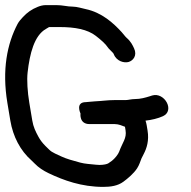

<svg xmlns="http://www.w3.org/2000/svg" viewBox="-51 -686 748 752"><path d="M438.5 -189.5 440.7 -176C446 -144.2 428.7 -128.4 415.6 -91.7C412 -81.5 398.2 -64.5 387.1 -56L373.2 -46.3C368.9 -43.3 355 -40 338.8 -40C333.1 -40 329.4 -40.3 325.4 -40.8C301.9 -43.5 282.8 -43.9 263.5 -49.1C234.2 -56.9 209.2 -64 191.1 -72.4L165.1 -84.4C155 -89.1 147.4 -94.1 141.4 -100.1L127.1 -114.1C114.1 -127.1 105.8 -138.8 99.3 -150.8C88.2 -171.2 79.6 -188.7 75.4 -214L63.7 -284C56.8 -325.4 53.7 -372.1 57.1 -402.1C65.4 -475.6 83.1 -547.1 129.3 -572.9C141.2 -579.5 139.6 -580 143.4 -580H183.4C242.7 -580 291.6 -570.9 324.2 -545.6C344.6 -529.7 361.7 -515.1 372.6 -498.8C373.2 -497.8 374.5 -496.2 375.6 -495C390 -479.3 392.2 -480 394.7 -473.6C405.5 -445.8 435.8 -438.2 453 -443.4C470.1 -448.5 487.3 -468.3 474.2 -496.4C468.5 -508.6 461.9 -523.3 445.1 -537.7C439.4 -542.6 432.6 -552.5 425.7 -560C393.1 -595.7 347.9 -637 284.9 -650.3C271.8 -653 250.3 -660 234.1 -660C211.9 -660 195.6 -666 169.1 -666H129.1C117.7 -666 107.2 -663.3 97.2 -659.3C73.2 -649.8 55.1 -636.9 38.5 -618.9C31.5 -611.3 23.2 -602.4 17.8 -592.2C-22.8 -514.9 -43.8 -413.2 -22.1 -283L-10.6 -214C-0.2 -151.2 28.8 -95.9 72 -58L85.1 -45.2C99.7 -30 118.4 -17.7 139.5 -7.6C198.3 20.5 268.8 46 353.2 46C382.7 46 410.3 41.9 432.1 25.9C449.2 13.3 472.3 -5.9 485.9 -26.6C494.4 -39.5 498.6 -54 503.3 -65.9L511.9 -82.9C523.7 -105.4 533.5 -135.3 526.9 -175L523.4 -196C522.4 -202 521.1 -207.3 518.9 -213.5C543 -216.2 568.2 -222.2 587.4 -231C634.9 -252.9 592.9 -326.4 545 -312L535.4 -308.9C519.3 -303.9 499.5 -298 477.4 -298C463.3 -298 450.9 -294 441 -294H397C371.1 -294 348.2 -290.3 319.9 -289C304.1 -288.3 292 -286 285.4 -286C242.8 -286 264.3 -241.4 264.3 -241.4C264.3 -241.4 258.5 -200 299.7 -200H398.7C414.1 -200 427.3 -193.5 438.5 -189.5Z"/></svg>

Font: CiSf OpenHand
Style: BlakOpObl
Weight: 400
Foundry: Cannot Into Space Fonts
Version: Version 0.7892